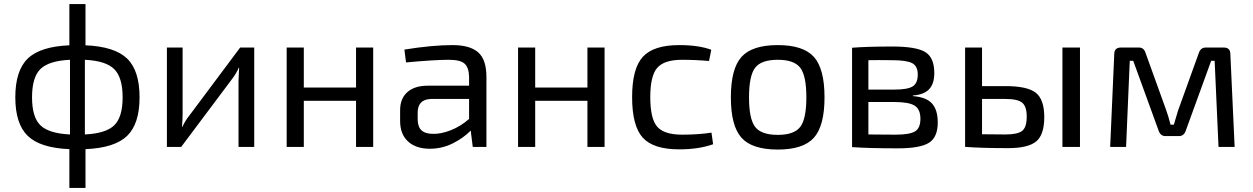

<svg xmlns="http://www.w3.org/2000/svg" viewBox="-20 -720 6140 941"><path d="M399 -700V-498Q542 -492 603 -433Q664 -374 664 -243Q664 -113 603 -54Q542 5 399 11V201H320V11Q177 5 116 -54Q55 -113 55 -243Q55 -374 116 -433Q177 -492 320 -498V-700ZM323 -61V-427Q219 -422 178 -381.5Q137 -341 137 -243Q137 -146 178 -106Q219 -66 323 -61ZM396 -427V-61Q499 -66 540 -106Q581 -146 581 -243Q581 -340 540 -381Q499 -422 396 -427Z M1226 0H1149V-323Q1149 -335 1150.5 -358.5Q1152 -382 1152 -388H1150Q1139 -361 1116 -331L868 0H798V-487H875V-164Q875 -135 872 -99H874Q890 -132 909 -155L1157 -487H1226Z M1809 -487V0H1725V-226H1469V0H1385V-487H1469V-291H1725V-487Z M1970 -414 1962 -477Q2098 -499 2198 -499Q2283 -499 2323.5 -463.5Q2364 -428 2364 -343V0H2297L2287 -80Q2252 -44 2199.5 -17.5Q2147 9 2086 9Q2019 9 1980 -26.5Q1941 -62 1941 -127V-180Q1941 -237 1976.5 -268.5Q2012 -300 2076 -300H2279V-343Q2278 -389 2257 -408Q2236 -427 2180 -427Q2109 -427 1970 -414ZM2027 -168V-137Q2027 -99 2045.5 -81.5Q2064 -64 2103 -64Q2142 -63 2190 -82Q2238 -101 2279 -137V-235H2091Q2027 -232 2027 -168Z M2943 -487V0H2859V-226H2603V0H2519V-487H2603V-291H2859V-487Z M3467 -70 3475 -13Q3404 12 3309 12Q3182 12 3130 -45.5Q3078 -103 3078 -244Q3078 -384 3130.5 -441.5Q3183 -499 3309 -499Q3405 -499 3466 -476L3455 -421Q3389 -427 3323 -427Q3236 -427 3201.5 -388Q3167 -349 3167 -244Q3167 -138 3201 -99Q3235 -60 3323 -60Q3404 -60 3467 -70Z M3792 -499Q3917 -499 3969 -441Q4021 -383 4021 -243Q4021 -103 3969 -45Q3917 13 3792 13Q3666 13 3614 -45Q3562 -103 3562 -243Q3562 -383 3614 -441Q3666 -499 3792 -499ZM3792 -427Q3711 -427 3681 -388Q3651 -349 3651 -243Q3651 -137 3681 -98Q3711 -59 3792 -59Q3872 -59 3902 -98Q3932 -137 3932 -243Q3932 -349 3902 -388Q3872 -427 3792 -427Z M4454 -252V-249Q4520 -244 4548 -212.5Q4576 -181 4576 -120Q4576 -47 4532.5 -20Q4489 7 4381 7Q4239 7 4156 1V-486Q4229 -492 4354 -492Q4470 -492 4514.5 -465Q4559 -438 4559 -362Q4559 -310 4534 -283Q4509 -256 4454 -252ZM4236 -281H4364Q4428 -281 4453 -296.5Q4478 -312 4478 -355Q4478 -396 4450.5 -410.5Q4423 -425 4351 -425Q4282 -426 4236 -425ZM4236 -220V-61Q4251 -61 4296 -60.5Q4341 -60 4369 -60Q4438 -60 4464.5 -76Q4491 -92 4491 -138Q4491 -184 4463 -202Q4435 -220 4364 -220Z M4793 -298H4908Q5016 -298 5057 -265Q5098 -232 5098 -146Q5098 -59 5058 -26.5Q5018 6 4921 6Q4790 6 4713 0H4710V-487H4793ZM5273 -487V0H5187V-487ZM4793 -62 4908 -61Q4967 -61 4989.5 -78.5Q5012 -96 5012 -149Q5012 -198 4990 -216.5Q4968 -235 4908 -235H4793Z M5889 -487H5978Q6010 -487 6010 -455L6031 0H5952L5933 -422H5916L5792 -81Q5783 -53 5758 -53H5692Q5667 -53 5658 -81L5534 -422H5517L5499 0H5421L5441 -455Q5441 -487 5474 -487H5562Q5587 -487 5595 -459L5696 -179Q5706 -151 5717 -109H5733Q5747 -158 5754 -179L5855 -459Q5864 -487 5889 -487Z"/></svg>

Font: Exo 2.0
Style: Regular
Weight: 400
Designer: Natanael Gama
Version: Version 1.001;PS 001.001;hotconv 1.0.70;makeotf.lib2.5.58329